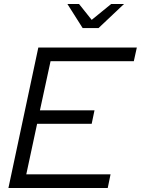

<svg xmlns="http://www.w3.org/2000/svg" viewBox="-20 -937 702 957"><path d="M22 0 171 -700H662L647 -632H232L179 -387H451L437 -320H165L111 -68H531L517 0ZM392 -797 316 -917H374L437 -838L534 -917H598L471 -797Z"/></svg>

Font: Red Hat Display VF
Style: Italic
Weight: 300
Italic angle: -12°
Designer: Pentagram, MCKL
Foundry: Pentagram, MCKL
Version: Version 1.010